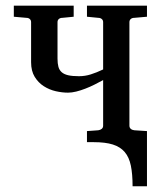

<svg xmlns="http://www.w3.org/2000/svg" viewBox="-20 -502 568 678"><path d="M448.2 155.8Q448.2 112.8 442.1 83Q436 53.2 420.4 34.9Q404.8 16.6 378.4 8.3Q352.1 0 311 0H287.1V-39.1L327.1 -42Q334.5 -43 339.4 -47.1Q344.2 -51.3 344.2 -58.1V-219.2Q330.1 -211.4 314 -203.4Q297.9 -195.3 281.5 -189Q265.1 -182.6 249.3 -178.7Q233.4 -174.8 220.2 -174.8Q199.7 -174.8 177 -179.9Q154.3 -185.1 134.8 -197.5Q115.2 -210 102.5 -230.7Q89.8 -251.5 89.8 -282.2V-423.8Q89.8 -430.7 85.2 -434.8Q80.6 -439 73.2 -439L28.8 -442.9V-481.9H240.2V-442.9L200.2 -439Q192.4 -439 187.7 -434.8Q183.1 -430.7 183.1 -423.8V-294.9Q183.1 -277.8 186.3 -266.1Q189.5 -254.4 197.8 -247.1Q206.1 -239.7 220.7 -236.3Q235.4 -232.9 258.8 -232.9Q280.3 -232.9 300.5 -239.3Q320.8 -245.6 344.2 -256.8V-423.8Q344.2 -430.7 339.4 -434.8Q334.5 -439 327.1 -439L287.1 -442.9V-481.9H499V-442.9L454.1 -439Q446.3 -439 441.7 -434.8Q437 -430.7 437 -423.8V-58.1Q437 -51.3 441.7 -47.1Q446.3 -43 454.1 -42L499 -39.1V155.8Z"/></svg>

Font: Charis SIL CyrE
Style: Regular
Weight: 400
Foundry: SIL International
Version: Version 5.000